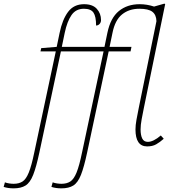

<svg xmlns="http://www.w3.org/2000/svg" viewBox="-154 -793 939 1053"><path d="M-79 240Q-110 240 -134 232L-127 207Q-117 211 -103.5 213Q-90 215 -79 215Q-50 215 -30.5 202.5Q-11 190 4 153Q19 116 34 43L152 -511H68L72 -529L157 -536L173 -613Q188 -686 219.5 -728Q251 -770 307 -770Q354 -770 377 -744.5Q400 -719 400 -683Q400 -670 392 -661.5Q384 -653 373 -653Q373 -703 358.5 -724Q344 -745 306 -745Q262 -745 238 -710Q214 -675 201 -613L185 -536H419L435 -613Q452 -695 498 -732.5Q544 -770 612 -770Q652 -770 691 -757L747 -773L752 -771L635 -201Q629 -172 623 -139.5Q617 -107 617 -83Q617 -52 626 -33.5Q635 -15 657 -15Q687 -15 728 -50L744 -32Q723 -13 702.5 -1.5Q682 10 653 10Q589 10 589 -83Q589 -106 594.5 -136.5Q600 -167 607 -201L704 -677Q703 -712 681.5 -728.5Q660 -745 610 -745Q554 -745 515.5 -714Q477 -683 463 -613L447 -536H567L562 -511H442L324 43Q307 123 290 166Q273 209 248 224.5Q223 240 183 240Q152 240 128 232L135 207Q145 211 158.5 213Q172 215 183 215Q212 215 231.5 202.5Q251 190 266 153Q281 116 296 43L414 -511H180L62 43Q45 123 28 166Q11 209 -14 224.5Q-39 240 -79 240Z"/></svg>

Font: Noto Serif Thin
Style: Italic
Weight: 100
Italic angle: -12°
Designer: Monotype Design Team
Foundry: Monotype Imaging Inc.
Version: Version 2.014; ttfautohint (v1.8.4.7-5d5b)